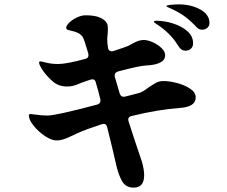

<svg xmlns="http://www.w3.org/2000/svg" viewBox="-20 -840 1040 879"><path d="M939 -735Q939 -721 929 -712.5Q919 -704 905 -704Q895 -704 888 -709Q881 -714 869 -727Q841 -755 815.5 -772Q790 -789 753 -805Q751 -806 746.5 -808Q742 -810 742 -812Q742 -816 761.5 -818Q781 -820 798 -820Q855 -820 897 -796.5Q939 -773 939 -735ZM876 -394Q876 -351 805 -346Q700 -338 583 -309Q567 -306 567 -292Q567 -289 569 -283Q581 -244 591 -215.5Q601 -187 607 -167Q610 -159 629 -102Q640 -65 640 -38Q640 19 592 19Q556 19 539.5 -9.5Q523 -38 513 -81Q500 -140 471 -256Q468 -273 454 -273Q451 -273 445 -271Q374 -248 334 -230Q325 -226 305.5 -216.5Q286 -207 270 -202Q254 -197 239 -197Q216 -197 186 -217Q156 -237 134 -264.5Q112 -292 112 -311Q112 -318 120 -318L137 -316Q170 -311 197 -311Q236 -311 424 -361Q444 -367 439 -387Q432 -418 419 -461Q416 -477 403 -477Q401 -477 393 -475Q353 -462 333 -453Q311 -444 287 -444Q249 -444 223 -466Q193 -492 176 -517.5Q159 -543 159 -553Q159 -559 165 -559Q169 -559 192.5 -553Q216 -547 247 -547Q284 -547 369 -570Q385 -573 385 -587Q385 -593 384 -596Q365 -661 359 -670Q350 -683 337.5 -689Q325 -695 311 -698Q297 -701 288 -704Q283 -707 283 -712Q283 -723 297 -736.5Q311 -750 332 -760Q353 -770 372 -770Q415 -770 439 -759Q463 -748 470 -732Q474 -724 474 -710L473 -686Q471 -670 471 -661Q471 -640 474 -625V-622Q477 -605 492 -605Q495 -605 501 -607Q557 -625 567 -630Q573 -633 586.5 -640.5Q600 -648 612.5 -652.5Q625 -657 638 -657Q656 -657 679.5 -646.5Q703 -636 719.5 -620Q736 -604 736 -587Q736 -544 647 -540Q614 -538 521 -513Q501 -507 506 -487Q522 -431 528 -412Q533 -397 546 -397Q551 -397 554 -398L608 -412Q623 -415 634.5 -422Q646 -429 662 -441Q683 -455 696.5 -462Q710 -469 729 -469Q755 -469 790 -460Q825 -451 850.5 -434Q876 -417 876 -394ZM685 -741Q685 -745 696 -745Q733 -745 772.5 -732.5Q812 -720 838 -697Q864 -674 864 -642Q864 -626 854 -617Q844 -608 830 -608Q818 -608 810 -614Q802 -620 792 -636Q759 -690 692 -733Q685 -737 685 -741Z"/></svg>

Font: Shippori Antique B1
Style: Regular
Weight: 400
Designer: FONTDASU
Foundry: FONTDASU / Google Inc. / but / Adobe
Version: Version 2.001